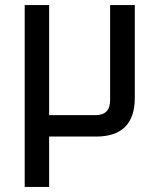

<svg xmlns="http://www.w3.org/2000/svg" viewBox="-20 -542 628 762"><path d="M78 200V-522H175V-85H359Q417 -85 417 -144V-522H515V-154Q515 0 361 0H175V200Z"/></svg>

Font: Oxanium Medium
Style: Regular
Weight: 500
Designer: Severin Meyer
Version: Version 1.001